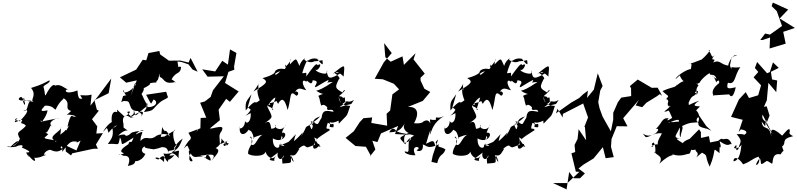

<svg xmlns="http://www.w3.org/2000/svg" viewBox="-20 -1186 6085 1465"><path d="M292 -256C290 -286 284 -251 329 -260C273 -250 330 -272 343 -344C268 -328 304 -356 323 -380C389 -383 397 -343 405 -351C436 -419 470 -430 465 -437C529 -397 462 -358 523 -339C570 -392 508 -319 488 -310C528 -317 592 -289 536 -297C528 -314 511 -297 495 -218C516 -232 521 -255 486 -191C465 -208 488 -140 482 -194C443 -153 405 -149 408 -102C385 -125 446 -83 445 -219C459 -188 340 -147 394 -116C287 -133 321 -131 348 -162C301 -196 285 -156 338 -177C373 -226 357 -238 381 -217C326 -259 428 -290 430 -285L268 -253ZM522 0 531 -16 688 -50 698 -51H727L712 -83L765 -170L715 -167L722 -222L682 -276L734 -341L719 -349L699 -427L698 -420L809 -475L829 -587L729 -453L670 -380L679 -464C636 -453 623 -461 592 -459C622 -397 626 -480 605 -432C598 -438 576 -412 571 -496C463 -455 471 -511 502 -503C466 -513 446 -548 400 -533C393 -543 371 -543 328 -459C320 -455 325 -478 313 -519C301 -535 370 -552 357 -573C314 -552 305 -542 217 -515C267 -454 201 -421 239 -408C201 -416 181 -422 222 -398C228 -394 195 -430 155 -414C172 -358 184 -400 148 -441C142 -461 85 -412 168 -420C164 -470 125 -399 238 -423C174 -425 206 -330 158 -340C204 -359 198 -329 129 -260C122 -268 68 -269 113 -285C55 -217 140 -284 150 -269C128 -230 152 -258 178 -226C128 -171 99 -187 132 -127C114 -88 80 -67 80 -76C123 -91 142 -148 60 -66C7 -76 43 -55 103 -67C119 -78 169 -88 147 -60C228 -25 206 -23 179 -22C214 41 197 -2 244 -23C213 -13 195 36 196 -2C246 60 257 45 241 18C306 24 357 -34 320 4C302 -38 390 -49 356 -43C377 -46 408 -4 468 -57C414 -38 466 -113 455 -27C501 -90 517 -117 569 -104C575 -99 524 -75 595 -113L563 -38L480 -77L482 -30Z M1199 -599C1238 -587 1226 -537 1321 -561C1335 -537 1268 -618 1279 -559C1318 -652 1355 -609 1362 -674C1338 -691 1346 -640 1334 -717L1365 -713L1418 -695L1450 -655L1488 -639L1434 -744L1419 -709L1355 -724L1269 -723L1202 -771L1196 -797L1113 -781L1096 -726L1069 -730L1019 -655L895 -596L943 -555L1024 -573L977 -455C1025 -603 1007 -531 1018 -544C982 -482 907 -461 922 -501C937 -431 974 -473 919 -453C896 -372 904 -425 940 -414C988 -420 952 -336 1031 -339C1053 -318 1073 -321 1053 -291C1092 -340 1067 -356 969 -285C1037 -308 991 -262 950 -332C988 -345 971 -317 930 -297C858 -360 873 -358 875 -330C836 -345 824 -300 836 -234C870 -278 811 -260 765 -179C799 -209 793 -228 808 -173C866 -247 901 -235 838 -208C849 -142 828 -126 803 -87C890 -96 880 -59 895 -137C927 -87 872 -56 999 -136C975 -66 975 -133 960 -86C928 -65 874 -28 927 -18C887 11 862 -27 924 3C986 -1 965 59 955 80C1035 69 996 34 1024 44C1087 27 1087 -25 1093 -10C1027 -32 1090 -85 1085 -62C1095 -50 1185 -46 1148 -46C1210 -55 1257 -82 1206 -62C1286 -74 1253 12 1266 -34C1329 -44 1338 -52 1276 -64C1318 -31 1302 -80 1374 -129C1333 -23 1315 -51 1290 -22C1372 -44 1338 -47 1343 21C1305 -28 1272 -37 1261 49C1232 31 1241 -27 1189 31C1138 22 1180 -7 1232 51C1226 -10 1268 8 1311 -3C1260 57 1244 33 1227 -16C1274 1 1349 -46 1304 -42C1345 -100 1325 -80 1318 -88C1286 -167 1309 -204 1317 -194L1234 -144L1167 -137L1157 -72C1224 -114 1208 -188 1219 -218C1222 -183 1284 -160 1221 -167C1244 -185 1237 -213 1279 -143C1245 -183 1175 -152 1174 -150C1117 -104 1098 -162 1052 -110C1049 -166 1095 -194 1036 -170C986 -138 1052 -208 1077 -187C1024 -187 965 -178 1037 -171C969 -195 988 -154 939 -149C938 -164 914 -162 882 -151C957 -230 989 -157 920 -215C921 -184 925 -193 922 -242C910 -280 924 -326 975 -290C985 -320 1009 -299 999 -352C1023 -283 992 -293 1109 -383C1095 -349 1109 -382 1078 -331C1164 -344 1133 -346 1200 -405C1228 -429 1274 -438 1259 -451L1248 -486L1095 -463C1143 -376 1126 -387 1152 -427C1198 -406 1157 -358 1093 -371C1106 -328 1091 -431 1111 -383C1081 -405 1066 -472 1059 -466C1105 -534 1056 -531 1003 -500C1073 -537 1087 -512 1081 -516C1090 -554 1085 -549 1034 -502C1062 -498 1151 -550 1120 -551C1223 -568 1143 -536 1185 -578L1199 -625Z M1490 -199C1503 -203 1472 -167 1440 -156C1429 -89 1441 -158 1382 -52C1432 -105 1395 -49 1454 -17C1432 -59 1394 -43 1449 37C1449 56 1404 45 1435 -16C1464 38 1490 -8 1550 16C1563 -31 1581 -54 1525 -15C1587 -21 1598 52 1579 37C1540 21 1558 17 1508 2C1580 -6 1644 -23 1593 41C1625 0 1681 -46 1614 -58C1605 -34 1695 -94 1663 -137C1675 -116 1698 -106 1711 -75C1743 -111 1721 -74 1705 -106C1705 -72 1697 -62 1683 -82C1735 -132 1736 -116 1658 -85C1658 -138 1644 -152 1672 -188C1683 -217 1684 -227 1597 -206H1581L1658 -269L1648 -349L1706 -432L1734 -409L1801 -488L1697 -553L1723 -638L1768 -654L1766 -678L1784 -782L1735 -809L1719 -693L1676 -722L1622 -641L1523 -657L1564 -601L1688 -604L1605 -497L1587 -446L1543 -412L1507 -402L1554 -288L1511 -286L1509 -207L1418 -173L1439 -133L1470 -165Z M2067 -349C2040 -380 1992 -378 2042 -388C2031 -431 1995 -370 2102 -420C2075 -414 2108 -400 2100 -390C2123 -434 2149 -451 2175 -346C2205 -442 2185 -508 2242 -455C2270 -469 2248 -498 2231 -485C2260 -529 2283 -502 2317 -498C2283 -540 2279 -591 2319 -562C2317 -594 2358 -513 2366 -574C2398 -570 2397 -563 2396 -552C2361 -489 2402 -534 2487 -577C2484 -540 2438 -556 2520 -561C2440 -507 2415 -499 2393 -494C2466 -442 2482 -492 2409 -455C2415 -443 2419 -433 2421 -416C2439 -340 2426 -418 2477 -368C2467 -324 2519 -369 2525 -333C2473 -342 2440 -352 2434 -288C2393 -225 2421 -231 2351 -262C2379 -189 2395 -191 2377 -265C2359 -196 2362 -178 2342 -233C2390 -273 2363 -276 2423 -298C2363 -234 2359 -268 2369 -245C2284 -202 2337 -236 2278 -147C2303 -204 2289 -164 2223 -109C2234 -177 2265 -185 2182 -104C2151 -90 2115 -71 2118 -90C2177 -66 2142 -67 2110 -84C2124 -47 2058 -41 2062 -130C2148 -80 2192 -193 2122 -171C2116 -141 2158 -147 2119 -116C2143 -168 2107 -140 2160 -237C2142 -179 2069 -201 2082 -235C2098 -191 2007 -207 2050 -203C2043 -229 2045 -278 1999 -244C2066 -300 2068 -275 2012 -387C2006 -326 2038 -428 2082 -442L2054 -350ZM1893 -349C1870 -301 1810 -283 1893 -323C1898 -260 1863 -232 1849 -263C1852 -208 1796 -190 1811 -222C1798 -145 1852 -149 1880 -202C1867 -180 1901 -217 1917 -129C1895 -129 1944 -152 1985 -158C1941 -141 1932 -65 1899 -82C1898 -104 1909 -152 1886 -141C1937 -96 1870 -75 1873 -13C1897 8 1999 13 2006 -30C2011 0 2055 48 2086 1C2052 50 2098 42 2054 39C2019 31 2044 24 2101 -22C2085 18 2129 56 2143 -3C2141 61 2166 -3 2161 -8C2125 41 2132 -1 2135 62C2226 56 2191 58 2203 3C2239 75 2209 51 2195 -3C2237 12 2243 -21 2264 -49C2240 -39 2293 -84 2304 -74C2336 -48 2321 -69 2414 -88C2430 -78 2366 -21 2369 -74C2412 -131 2345 -153 2399 -126C2391 -119 2380 -111 2426 -69C2409 -58 2371 -108 2396 -39C2361 -115 2389 -123 2497 -193C2488 -223 2455 -173 2481 -249C2527 -236 2462 -214 2524 -215C2534 -271 2500 -211 2496 -256C2518 -233 2612 -285 2609 -305C2574 -295 2557 -277 2566 -243C2637 -321 2620 -281 2652 -378C2617 -380 2569 -387 2563 -448C2581 -397 2598 -368 2594 -394C2645 -435 2620 -391 2681 -423C2644 -374 2691 -407 2571 -368C2592 -389 2629 -400 2613 -411C2611 -450 2621 -459 2553 -403C2645 -455 2558 -450 2567 -453C2650 -522 2594 -499 2594 -480C2535 -514 2534 -518 2566 -582C2588 -585 2524 -649 2521 -624C2623 -707 2609 -695 2602 -602C2530 -672 2520 -611 2593 -636C2494 -576 2484 -583 2474 -637C2471 -651 2486 -653 2468 -625C2449 -618 2386 -640 2389 -654C2411 -640 2446 -718 2404 -688C2395 -712 2372 -679 2317 -603C2319 -647 2319 -625 2286 -628C2316 -732 2341 -745 2321 -716C2377 -768 2441 -715 2397 -739C2454 -670 2443 -697 2440 -727C2340 -702 2344 -742 2410 -735C2402 -748 2375 -680 2301 -730C2324 -755 2276 -728 2265 -683C2237 -738 2248 -754 2192 -694C2193 -767 2223 -733 2156 -674C2157 -720 2171 -668 2151 -659C2083 -673 2052 -626 2094 -606C2050 -649 2077 -611 1983 -522C2062 -591 2065 -637 2131 -644C2118 -656 2071 -577 2078 -641C2088 -640 2067 -611 1983 -590C2030 -562 2018 -551 1914 -487C1987 -584 1935 -564 1956 -501C1939 -523 1940 -472 1962 -421C1966 -425 1932 -395 1929 -406C1921 -413 1879 -376 1855 -343C1850 -420 1865 -415 1899 -467L1870 -368Z M3282 0 3323 -122C3276 -82 3340 -92 3301 -74C3289 -117 3287 -118 3231 -89C3263 -200 3271 -217 3259 -155C3279 -195 3279 -244 3368 -301C3313 -270 3304 -311 3306 -272C3255 -264 3259 -297 3263 -243C3248 -291 3189 -255 3217 -240C3209 -304 3245 -234 3139 -246C3177 -311 3175 -375 3092 -370L3206 -416L3263 -484L3218 -509L3189 -572V-593L3221 -624L3135 -733L3151 -780L3062 -691L3051 -756L2961 -715L2920 -750L2911 -857L2969 -781L2909 -711L2839 -585L2901 -581L2985 -547L3025 -504L2974 -466L2957 -343L2930 -318L2934 -227L2813 -248L2820 -290L2753 -284L2725 -254L2679 -184L2617 -134L2692 -72L2772 -66L2812 7L2805 4L2844 -45L2821 -112L2860 -102L2887 -168L3018 -225L2994 -163L3126 -157C3054 -169 3015 -173 3002 -191C3012 -163 2985 -244 2950 -176C3045 -178 3047 -223 3071 -244C3037 -206 3103 -149 3115 -182C3014 -125 3019 -146 3072 -85C3121 -176 3141 -111 3066 -95C3052 -181 3101 -171 3140 -150C3062 -124 3126 -6 3077 -30C3049 -35 3085 3 3150 -2C3104 -90 3209 -66 3162 -42C3147 -36 3216 -12 3206 -84C3243 -72 3241 -46 3330 -85C3313 -58 3340 -72 3379 -46C3360 9 3335 -20 3316 59L3272 49Z M3629 -349C3602 -380 3554 -378 3604 -388C3593 -431 3557 -370 3664 -420C3637 -414 3670 -400 3662 -390C3685 -434 3711 -451 3737 -346C3767 -442 3747 -508 3804 -455C3832 -469 3810 -498 3793 -485C3822 -529 3845 -502 3879 -498C3845 -540 3841 -591 3881 -562C3879 -594 3920 -513 3928 -574C3960 -570 3959 -563 3958 -552C3923 -489 3964 -534 4049 -577C4046 -540 4000 -556 4082 -561C4002 -507 3977 -499 3955 -494C4028 -442 4044 -492 3971 -455C3977 -443 3981 -433 3983 -416C4001 -340 3988 -418 4039 -368C4029 -324 4081 -369 4087 -333C4035 -342 4002 -352 3996 -288C3955 -225 3983 -231 3913 -262C3941 -189 3957 -191 3939 -265C3921 -196 3924 -178 3904 -233C3952 -273 3925 -276 3985 -298C3925 -234 3921 -268 3931 -245C3846 -202 3899 -236 3840 -147C3865 -204 3851 -164 3785 -109C3796 -177 3827 -185 3744 -104C3713 -90 3677 -71 3680 -90C3739 -66 3704 -67 3672 -84C3686 -47 3620 -41 3624 -130C3710 -80 3754 -193 3684 -171C3678 -141 3720 -147 3681 -116C3705 -168 3669 -140 3722 -237C3704 -179 3631 -201 3644 -235C3660 -191 3569 -207 3612 -203C3605 -229 3607 -278 3561 -244C3628 -300 3630 -275 3574 -387C3568 -326 3600 -428 3644 -442L3616 -350ZM3455 -349C3432 -301 3372 -283 3455 -323C3460 -260 3425 -232 3411 -263C3414 -208 3358 -190 3373 -222C3360 -145 3414 -149 3442 -202C3429 -180 3463 -217 3479 -129C3457 -129 3506 -152 3547 -158C3503 -141 3494 -65 3461 -82C3460 -104 3471 -152 3448 -141C3499 -96 3432 -75 3435 -13C3459 8 3561 13 3568 -30C3573 0 3617 48 3648 1C3614 50 3660 42 3616 39C3581 31 3606 24 3663 -22C3647 18 3691 56 3705 -3C3703 61 3728 -3 3723 -8C3687 41 3694 -1 3697 62C3788 56 3753 58 3765 3C3801 75 3771 51 3757 -3C3799 12 3805 -21 3826 -49C3802 -39 3855 -84 3866 -74C3898 -48 3883 -69 3976 -88C3992 -78 3928 -21 3931 -74C3974 -131 3907 -153 3961 -126C3953 -119 3942 -111 3988 -69C3971 -58 3933 -108 3958 -39C3923 -115 3951 -123 4059 -193C4050 -223 4017 -173 4043 -249C4089 -236 4024 -214 4086 -215C4096 -271 4062 -211 4058 -256C4080 -233 4174 -285 4171 -305C4136 -295 4119 -277 4128 -243C4199 -321 4182 -281 4214 -378C4179 -380 4131 -387 4125 -448C4143 -397 4160 -368 4156 -394C4207 -435 4182 -391 4243 -423C4206 -374 4253 -407 4133 -368C4154 -389 4191 -400 4175 -411C4173 -450 4183 -459 4115 -403C4207 -455 4120 -450 4129 -453C4212 -522 4156 -499 4156 -480C4097 -514 4096 -518 4128 -582C4150 -585 4086 -649 4083 -624C4185 -707 4171 -695 4164 -602C4092 -672 4082 -611 4155 -636C4056 -576 4046 -583 4036 -637C4033 -651 4048 -653 4030 -625C4011 -618 3948 -640 3951 -654C3973 -640 4008 -718 3966 -688C3957 -712 3934 -679 3879 -603C3881 -647 3881 -625 3848 -628C3878 -732 3903 -745 3883 -716C3939 -768 4003 -715 3959 -739C4016 -670 4005 -697 4002 -727C3902 -702 3906 -742 3972 -735C3964 -748 3937 -680 3863 -730C3886 -755 3838 -728 3827 -683C3799 -738 3810 -754 3754 -694C3755 -767 3785 -733 3718 -674C3719 -720 3733 -668 3713 -659C3645 -673 3614 -626 3656 -606C3612 -649 3639 -611 3545 -522C3624 -591 3627 -637 3693 -644C3680 -656 3633 -577 3640 -641C3650 -640 3629 -611 3545 -590C3592 -562 3580 -551 3476 -487C3549 -584 3497 -564 3518 -501C3501 -523 3502 -472 3524 -421C3528 -425 3494 -395 3491 -406C3483 -413 3441 -376 3417 -343C3412 -420 3427 -415 3461 -467L3432 -368Z M4795 -513 4796 -453 4720 -441 4694 -405 4659 -325V-273L4641 -184L4578 -296L4555 -359L4544 -410L4541 -385L4560 -495L4578 -530L4541 -627L4511 -502L4459 -439L4466 -494L4430 -467L4399 -438L4338 -403L4222 -321L4234 -356L4273 -290L4275 -317L4433 -398L4430 -395L4467 -290L4438 -216L4443 -218L4452 -116L4395 -200L4387 -126L4364 -80L4369 -26L4340 -16L4374 124L4401 125L4309 211H4200L4303 259L4323 126L4358 174H4406L4443 137L4394 100L4432 70L4509 23L4580 -63L4601 21L4663 13L4642 -66L4646 -125L4686 -223L4768 -222L4735 -284L4836 -402L4855 -424L4830 -382L4880 -368L4912 -402L4993 -452L5014 -468L5032 -455L4998 -517L4953 -516L4846 -579L4786 -529Z M5253 -123C5281 -143 5193 -113 5191 -93C5146 -122 5114 -136 5192 -127C5090 -136 5150 -146 5180 -250C5151 -274 5093 -232 5084 -272C5097 -212 5166 -273 5075 -247C5159 -280 5184 -290 5138 -209C5194 -247 5150 -152 5174 -140C5172 -172 5198 -208 5184 -224C5251 -257 5266 -248 5308 -253C5269 -269 5334 -332 5306 -247C5318 -247 5285 -222 5365 -206C5369 -195 5335 -225 5408 -188L5369 -224L5315 -303C5299 -363 5271 -323 5321 -373C5309 -379 5239 -367 5315 -418C5214 -381 5241 -375 5234 -401C5263 -473 5274 -440 5294 -476C5257 -470 5329 -526 5296 -460C5293 -512 5292 -507 5307 -532C5314 -533 5306 -540 5294 -550C5303 -552 5288 -537 5321 -557C5316 -567 5396 -642 5398 -623C5395 -603 5431 -634 5448 -584C5390 -616 5423 -627 5446 -555C5438 -557 5474 -592 5467 -552C5370 -478 5452 -439 5418 -458L5544 -466C5556 -443 5576 -439 5594 -520C5535 -507 5520 -505 5534 -555C5595 -535 5581 -611 5629 -673C5548 -665 5566 -686 5560 -661C5546 -692 5548 -678 5560 -736C5553 -762 5641 -765 5588 -764C5559 -759 5520 -668 5545 -684C5473 -692 5476 -735 5421 -709C5458 -757 5382 -704 5433 -766C5405 -735 5417 -768 5387 -799C5411 -822 5387 -770 5300 -704C5380 -752 5338 -712 5366 -699C5361 -764 5349 -729 5235 -697C5278 -718 5239 -654 5257 -651C5261 -682 5137 -609 5135 -582C5198 -641 5169 -608 5166 -610C5203 -529 5221 -600 5144 -535C5098 -494 5149 -516 5140 -546C5144 -515 5117 -529 5035 -491C5079 -446 5091 -463 5063 -430C5106 -417 5040 -372 5105 -394C5104 -411 5042 -376 5099 -377C5039 -358 5138 -402 5048 -335C5088 -328 5071 -377 5109 -287C5098 -278 5052 -252 5082 -283C5029 -291 5033 -246 4984 -202C4989 -206 5023 -207 4983 -169C4888 -123 4916 -137 4884 -166C4951 -128 4954 -175 5030 -169C5024 -146 4971 -89 5018 -64C5006 -108 4947 -69 4949 -65C4990 -71 4927 -81 4969 -99C4993 -51 4973 18 4975 -35C4976 4 5050 -6 5011 63C5106 -26 5123 10 5109 -9C5178 15 5224 -15 5235 -12C5245 -14 5246 -17 5261 -66C5220 -19 5331 -52 5286 -58C5279 -17 5324 -32 5293 15C5339 -27 5349 -20 5321 -29C5395 9 5348 -14 5395 86C5455 -54 5405 -66 5471 -17C5466 -29 5479 -83 5458 -72C5499 -31 5467 -120 5469 -110C5545 -57 5539 -92 5563 -86C5537 -153 5502 -114 5492 -126C5477 -136 5419 -75 5487 -117L5398 -99L5389 -147L5296 -126C5267 -110 5260 -148 5296 -93C5337 -146 5322 -91 5385 -143C5313 -83 5331 -152 5328 -178L5314 -199L5203 -87Z M5799 -881 5856 -900 5852 -816 5975 -853 5956 -943 6045 -973 5929 -1045 5994 -1113 5878 -1166 5874 -1159 5868 -1139 5907 -1101 5947 -988 5855 -922 5818 -930 5781 -881ZM5633 -199C5679 -192 5693 -170 5647 -152C5668 -148 5670 -168 5601 -162C5653 -101 5624 -106 5614 -49C5585 -19 5606 -75 5597 -79C5548 -35 5635 -56 5638 -86C5634 -65 5632 40 5576 45C5578 5 5614 13 5650 68C5716 43 5710 30 5768 9C5796 67 5709 112 5776 21C5797 46 5765 93 5828 43C5862 49 5808 28 5870 63C5882 63 5863 -24 5936 -8C5963 -54 5964 -14 5947 -68C5987 -95 5931 -124 6032 -147C5984 -170 6012 -182 6006 -180C6008 -214 5997 -208 5948 -151C5869 -221 5857 -202 5865 -144C5850 -246 5800 -181 5792 -258C5833 -207 5808 -212 5828 -269C5847 -240 5783 -267 5799 -311L5876 -159L5826 -240L5852 -304L5830 -375L5809 -371L5831 -421L5843 -554L5903 -483L5910 -572L5871 -580L5862 -638L5922 -668L5878 -710L5854 -636L5833 -627L5757 -713L5740 -667L5766 -637L5730 -596L5787 -535L5765 -459L5695 -438L5670 -483L5618 -427L5558 -294L5647 -272L5616 -179Z"/></svg>

Font: Hussar Lance
Style: Italic
Weight: 700
Foundry: Cannot Into Space Fonts, PlusOne Fonts
Version: Version 2.27